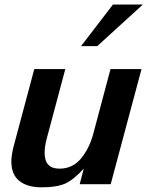

<svg xmlns="http://www.w3.org/2000/svg" viewBox="-20 -800 641 834"><path d="M600.6 -780.3H470.7L332 -599.6H402.3ZM594.7 -500H460L385.7 -220.7C374.7 -178.4 356.9 -142.3 332.5 -112.3C308.1 -82.4 276.7 -67.4 238.3 -67.4C195.3 -67.4 173.8 -90.2 173.8 -135.7C173.8 -154.6 177.1 -176.1 183.6 -200.2L263.7 -500H128.9L38.1 -160.2C32.2 -135.4 29.3 -114.9 29.3 -98.6C29.3 -60.2 41 -31.9 64.5 -13.7C87.9 4.6 119.8 13.7 160.2 13.7C204.4 13.7 238.6 8.3 262.7 -2.4C286.8 -13.2 313.8 -34.8 343.8 -67.4L326.2 0H460.9Z"/></svg>

Font: FreeUniversal
Style: BoldItalic
Weight: 700
Italic angle: -11°
Version: Version 1.001